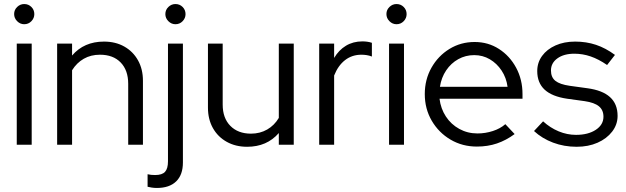

<svg xmlns="http://www.w3.org/2000/svg" viewBox="-20 -717 3099 951"><path d="M63 0V-501H137V0ZM99.9 -597Q80 -597 65 -612Q50 -627 50 -647.5Q50 -668 65 -682.5Q80 -697 99.9 -697Q121 -697 135.5 -682.5Q150 -668.1 150 -647Q150 -627 135.5 -612Q121 -597 99.9 -597Z M263 0V-501H337V-442Q396 -511 495 -511Q552.2 -511 595.6 -486.5Q639 -462 663.5 -418.3Q688 -374.6 688 -317V0H615V-302Q615 -369 577.7 -407.5Q540.5 -446 475 -446Q430 -446 395 -426Q360 -406 337 -369V0Z M849 -597Q829 -597 814 -612Q799 -627 799 -647Q799 -668 814 -682.5Q829 -697 849 -697Q870 -697 884.5 -682.5Q899 -668 899 -647Q899 -627 884.5 -612Q870 -597 849 -597ZM757 214Q743 214 731 212Q719 210 711 208V146Q727 150 748 150Q783 150 797.5 134Q812 118 812 82V-501H886V88Q886 149 852.5 181.5Q819 214 757 214Z M1204 10Q1147 10 1103 -14.5Q1059 -39 1034.5 -82.7Q1010 -126.4 1010 -184V-501H1083V-199Q1083 -132 1121 -93.5Q1159 -55 1223.2 -55Q1267.7 -55 1303.4 -75.5Q1339 -96 1361 -133V-501H1435V0H1361V-58Q1302 10 1204 10Z M1561 0V-501H1635V-430Q1658 -469 1693.5 -490.5Q1729 -512 1775 -512Q1801 -512 1822 -505V-437Q1809 -442 1796 -444Q1783 -446 1770 -446Q1724 -446 1689.5 -419.5Q1655 -393 1635 -343V0Z M1907 0V-501H1981V0ZM1943.9 -597Q1924 -597 1909 -612Q1894 -627 1894 -647.5Q1894 -668 1909 -682.5Q1924 -697 1943.9 -697Q1965 -697 1979.5 -682.5Q1994 -668.1 1994 -647Q1994 -627 1979.5 -612Q1965 -597 1943.9 -597Z M2342 9Q2270 9 2211.5 -25.5Q2153 -60 2118.5 -119Q2084 -178 2084 -251Q2084 -323 2117 -381.5Q2150 -440 2206 -474.5Q2262 -509 2331 -509Q2398 -509 2451.5 -474.5Q2505 -440 2536.5 -381.5Q2568 -323 2568 -251V-228H2157Q2163 -179 2188.5 -140Q2214 -101 2255 -78.5Q2296 -56 2345 -56Q2384 -56 2421 -68Q2458 -80 2483 -102L2529 -53Q2487 -22 2441.5 -6.5Q2396 9 2342 9ZM2159 -287H2494Q2488 -332 2464.5 -367.5Q2441 -403 2406 -423.5Q2371 -444 2329 -444Q2286 -444 2250 -424Q2214 -404 2190 -368.5Q2166 -333 2159 -287Z M2836 10Q2774 10 2719.5 -10.5Q2665 -31 2625 -68L2670 -116Q2705 -84 2747 -66.5Q2789 -49 2833 -49Q2893 -49 2931 -74Q2969 -99 2969 -139Q2969 -172 2946.5 -190.5Q2924 -209 2876 -216L2789 -228Q2714 -239 2677.5 -273Q2641 -307 2641 -365Q2641 -407 2665 -440Q2689 -473 2731.5 -492Q2774 -511 2829 -511Q2884 -511 2932 -495Q2980 -479 3026 -445L2987 -395Q2945 -424 2905.5 -437.5Q2866 -451 2825 -451Q2773 -451 2741 -428Q2709 -405 2709 -368Q2709 -334 2731 -316.5Q2753 -299 2802 -292L2889 -280Q2964 -270 3001.5 -236Q3039 -202 3039 -143Q3039 -100 3012 -65Q2985 -30 2939.5 -10Q2894 10 2836 10Z"/></svg>

Font: Red Hat Display
Style: Regular
Weight: 300
Designer: Pentagram, MCKL
Foundry: Pentagram, MCKL
Version: Version 1.023